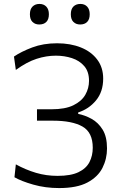

<svg xmlns="http://www.w3.org/2000/svg" viewBox="-20 -946 608 976"><path d="M280.5 10Q210.5 10 149.2 -7.5Q88 -25 53.5 -45L60.5 -110.5Q110.5 -83 162.8 -67.5Q215 -52 272.5 -52Q340 -52 379 -70.8Q418 -89.5 434.8 -122Q451.5 -154.5 451.5 -195Q451.5 -273 399.2 -302.8Q347 -332.5 249 -332.5H168V-390.5H241.5Q311.5 -390.5 353.2 -411Q395 -431.5 413.8 -464.5Q432.5 -497.5 432.5 -535Q432.5 -582 408.2 -610Q384 -638 345.8 -650.5Q307.5 -663 264 -663Q215.5 -663 166 -647Q116.5 -631 60.5 -590.5L51 -658.5Q87.5 -683.5 143.8 -704.8Q200 -726 270 -726Q338 -726 391 -704.8Q444 -683.5 474.2 -643.2Q504.5 -603 504.5 -546.5Q504.5 -479.5 468 -435.5Q431.5 -391.5 377.5 -374.5V-367Q411.5 -360.5 445.2 -342Q479 -323.5 501.5 -287.5Q524 -251.5 524 -191.5Q524 -138.5 500.8 -92.5Q477.5 -46.5 424.2 -18.2Q371 10 280.5 10ZM387.5 -821.5Q366.5 -821.5 353.2 -834.5Q340 -847.5 340 -873.5Q340 -899.5 353.2 -912.8Q366.5 -926 388.5 -926Q410.5 -926 423.2 -912.2Q436 -898.5 436 -873.5Q436 -847.5 423 -834.5Q410 -821.5 387.5 -821.5ZM179.5 -821.5Q158.5 -821.5 145.2 -834.5Q132 -847.5 132 -873.5Q132 -899.5 145.5 -912.8Q159 -926 180.5 -926Q202.5 -926 215.5 -912.2Q228.5 -898.5 228.5 -873.5Q228.5 -847.5 215.5 -834.5Q202.5 -821.5 179.5 -821.5Z"/></svg>

Font: Commissioner Light
Style: Regular
Weight: 300
Designer: Kostas Bartsokas
Foundry: Kostas Bartsokas
Version: Version 1.000; ttfautohint (v1.8.3)